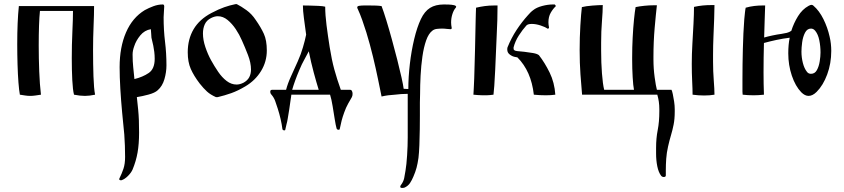

<svg xmlns="http://www.w3.org/2000/svg" viewBox="-20 -467 4165 947"><path d="M78 0Q74 -21 71 -60Q68 -99 66.5 -148.5Q65 -198 65 -249Q65 -360 73 -437H444Q444 -396 441.5 -338Q439 -280 439 -220Q439 -151 441 -90.5Q443 -30 449 0Q421 6 399 6Q375 6 345 0Q339 -23 336.5 -72.5Q334 -122 334 -180Q334 -246 337 -311Q340 -376 340 -413H177Q174 -385 172.5 -340.5Q171 -296 171 -243Q171 -180 173.5 -115Q176 -50 182 0Q168 2 155 4Q142 6 129 6Q116 6 104 4Q92 2 78 0Z M787 -382Q787 -318 794 -261Q801 -204 801 -145Q801 -111 791 -76.5Q781 -42 758 -22Q744 -9 712.5 -0.5Q681 8 655 12Q659 48 661.5 74Q664 100 665 125.5Q666 151 666 187Q666 243 658.5 285.5Q651 328 634 369Q627 385 611 401Q595 417 579 422H576Q568 422 568 416Q568 414 569 413Q581 389 589 365Q597 341 597 307Q597 281 596 251.5Q595 222 593 196Q588 147 582.5 88.5Q577 30 573.5 -29Q570 -88 570 -136Q570 -234 601.5 -307Q633 -380 694 -417Q714 -428 737 -436.5Q760 -445 783 -445Q790 -445 790 -435Q790 -425 788.5 -409Q787 -393 787 -382ZM643 -77Q684 -87 713.5 -107Q743 -127 743 -177Q743 -194 741 -211Q739 -228 736 -242L727 -281Q726 -292 725.5 -303.5Q725 -315 724 -323Q693 -318 672 -292.5Q651 -267 642 -239Q634 -217 634 -198Q634 -164 637 -136.5Q640 -109 643 -77Z M1054 12H1045Q1018 0 1001 -15.5Q984 -31 965 -55Q936 -93 921 -127Q906 -161 906 -209Q906 -274 935 -323Q964 -372 1023 -403Q1059 -422 1086.5 -431.5Q1114 -441 1139 -446Q1141 -447 1145 -447Q1147 -447 1149 -446Q1169 -436 1195.5 -417Q1222 -398 1241 -369Q1267 -332 1281.5 -300Q1296 -268 1296 -218Q1296 -163 1267.5 -116.5Q1239 -70 1190 -41Q1153 -19 1120.5 -7.5Q1088 4 1054 12ZM1181 -59Q1201 -70 1209.5 -86.5Q1218 -103 1218 -124Q1218 -157 1203 -196Q1188 -235 1173 -268Q1161 -296 1143 -323Q1125 -350 1102.5 -368.5Q1080 -387 1054 -387Q1039 -387 1021 -378Q999 -367 990 -347Q981 -327 981 -302Q981 -270 993 -234.5Q1005 -199 1021 -170Q1037 -141 1056 -113Q1075 -85 1098 -67.5Q1121 -50 1147 -50Q1163 -50 1181 -59Z M1322 -24H1391Q1399 -55 1415.5 -91Q1432 -127 1448.5 -164Q1465 -201 1474 -233Q1479 -250 1483 -265.5Q1487 -281 1490 -296Q1484 -340 1479 -377.5Q1474 -415 1474 -440Q1486 -440 1507.5 -439.5Q1529 -439 1551 -438Q1573 -437 1584 -434Q1584 -394 1590.5 -343Q1597 -292 1606 -235Q1616 -172 1629 -124.5Q1642 -77 1661 -24H1707Q1713 -24 1716 -18Q1719 -12 1719 -4Q1719 6 1715 13Q1709 23 1697.5 43.5Q1686 64 1678 87Q1670 109 1665 128Q1660 147 1656 168Q1656 173 1650 173Q1642 173 1640 166Q1636 152 1631 121Q1626 90 1620.5 56Q1615 22 1608 0H1417Q1416 4 1415.5 11.5Q1415 19 1413 28Q1409 57 1406.5 73.5Q1404 90 1399 119Q1397 132 1393 146.5Q1389 161 1387 173Q1387 176 1383 176Q1375 176 1373 170Q1370 146 1364 120Q1358 94 1350 69Q1343 47 1337 30.5Q1331 14 1319 0Q1313 -6 1313 -15Q1313 -24 1322 -24ZM1552 -24Q1541 -59 1527.5 -109Q1514 -159 1503 -214Q1492 -192 1480.5 -172Q1469 -152 1457 -123Q1445 -95 1436 -70Q1427 -45 1421 -24Z M2170 -445Q2180 -445 2194 -444.5Q2208 -444 2219 -441.5Q2230 -439 2230 -433Q2230 -433 2228 -429Q2218 -418 2211.5 -398Q2205 -378 2205 -356Q2205 -344 2208 -329Q2208 -323 2202 -323Q2194 -323 2183 -324.5Q2172 -326 2161 -326Q2148 -326 2135 -324.5Q2122 -323 2113 -316Q2094 -302 2082 -268Q2070 -234 2063.5 -188.5Q2057 -143 2054.5 -94.5Q2052 -46 2052 -4Q2051 20 2051 38.5Q2051 57 2051 74V103Q2051 130 2050.5 170Q2050 210 2048.5 248.5Q2047 287 2044 312Q2040 340 2034.5 360.5Q2029 381 2019 404Q2012 421 2002.5 435.5Q1993 450 1976 458Q1970 460 1964 460Q1954 460 1954 454Q1954 449 1960 442Q1970 428 1973.5 412Q1977 396 1980 375Q1985 346 1988 298.5Q1991 251 1991 211V-4H1987Q1974 -4 1958.5 -3Q1943 -2 1928 0Q1911 1 1895 3Q1879 5 1862 9Q1855 -25 1844.5 -76.5Q1834 -128 1819.5 -188Q1805 -248 1787 -307Q1777 -339 1766.5 -368.5Q1756 -398 1744 -424Q1742 -426 1742 -431Q1742 -437 1753 -438.5Q1764 -440 1776 -440H1802Q1818 -440 1833.5 -439.5Q1849 -439 1862 -437Q1872 -411 1885.5 -367Q1899 -323 1913 -272Q1927 -221 1939.5 -172Q1952 -123 1960.5 -84.5Q1969 -46 1971 -29Q1977 -29 1982.5 -28.5Q1988 -28 1994 -28Q1994 -87 2001.5 -151.5Q2009 -216 2023 -274.5Q2037 -333 2056 -373Q2074 -411 2101 -428Q2128 -445 2170 -445Z M2531 -215Q2545 -214 2566.5 -211.5Q2588 -209 2608.5 -205.5Q2629 -202 2638 -195Q2667 -158 2691 -109Q2715 -60 2719 0Q2698 3 2672 3Q2643 3 2613 0Q2600 -116 2532 -184Q2528 -185 2527 -185Q2526 -185 2521 -186Q2508 -188 2495 -197.5Q2482 -207 2482 -222Q2482 -224 2482 -226.5Q2482 -229 2483 -233Q2502 -280 2528 -319.5Q2554 -359 2584 -392Q2589 -398 2596 -405Q2603 -412 2610 -417Q2626 -430 2654 -437.5Q2682 -445 2707 -445H2716Q2722 -440 2721 -436Q2707 -423 2696 -403.5Q2685 -384 2685 -357Q2685 -345 2688 -331Q2686 -324 2680 -326Q2669 -334 2646 -341.5Q2623 -349 2603 -349Q2583 -349 2576 -341Q2557 -320 2539 -292Q2521 -264 2513 -233Q2512 -223 2516.5 -219.5Q2521 -216 2531 -215ZM2317 -36 2319 -81Q2321 -152 2323 -224Q2325 -296 2326 -364Q2327 -385 2327 -402Q2327 -419 2328 -429Q2349 -434 2371 -437Q2393 -440 2418 -440H2434Q2434 -407 2433 -369Q2432 -331 2430 -296L2426 -204Q2425 -164 2422.5 -123Q2420 -82 2418 -44L2414 0Q2408 1 2396.5 2Q2385 3 2380 3H2361Q2347 3 2338 2Q2329 1 2315 0Q2315 0 2315.5 -8Q2316 -16 2317 -36Z M2851 0Q2847 -44 2843 -100Q2839 -156 2839 -220Q2839 -282 2842.5 -341Q2846 -400 2850 -432Q2870 -437 2902 -439.5Q2934 -442 2953 -442Q2953 -411 2949 -362Q2945 -313 2945 -257V-216Q2945 -158 2949 -105Q2953 -52 2960 -24H3107Q3103 -43 3100.5 -86Q3098 -129 3098 -174V-184Q3098 -233 3100.5 -281.5Q3103 -330 3107 -370Q3111 -410 3115 -432Q3134 -436 3158.5 -438.5Q3183 -441 3205 -441H3220Q3215 -398 3209 -329.5Q3203 -261 3203 -187V-174Q3203 -129 3209 -85.5Q3215 -42 3220 -24H3292Q3295 -19 3298.5 -2.5Q3302 14 3305 34Q3308 54 3308 72V83Q3308 120 3302.5 147.5Q3297 175 3289.5 200Q3282 225 3275 256Q3268 287 3266 316Q3264 345 3264 371V398Q3264 406 3254 406Q3246 406 3241 400Q3228 383 3222 353.5Q3216 324 3216 290V262Q3216 215 3224 174.5Q3232 134 3232 82V72Q3232 52 3229.5 34.5Q3227 17 3222 0Z M3504 0Q3493 2 3480 3Q3467 4 3453 4Q3440 4 3425 3Q3410 2 3396 0Q3396 -26 3394 -66Q3392 -106 3392 -152Q3392 -199 3395 -250.5Q3398 -302 3400.5 -350Q3403 -398 3403 -433Q3426 -438 3446.5 -440Q3467 -442 3490 -442H3504Q3504 -416 3502.5 -375Q3501 -334 3499 -287.5Q3497 -241 3497 -197V-162Q3497 -115 3500.5 -70.5Q3504 -26 3504 0Z M3746 -110Q3746 -82 3746.5 -53Q3747 -24 3748 0Q3721 3 3697 3Q3669 3 3643 0Q3642 -7 3642 -15Q3642 -23 3642 -33V-76Q3642 -147 3644 -226.5Q3646 -306 3651 -372Q3653 -392 3654.5 -406.5Q3656 -421 3658 -429Q3679 -435 3700 -437.5Q3721 -440 3741 -440H3754Q3753 -408 3751.5 -365.5Q3750 -323 3749 -282Q3766 -287 3789.5 -292Q3813 -297 3835 -300Q3849 -302 3861 -305Q3873 -308 3883 -315Q3895 -353 3916 -387Q3937 -421 3968 -438Q3972 -440 3975.5 -441.5Q3979 -443 3983 -443Q3988 -443 3992 -439Q4021 -414 4041.5 -372.5Q4062 -331 4072 -286Q4076 -269 4078 -251.5Q4080 -234 4080 -216Q4080 -154 4060 -100Q4040 -46 4008 -14Q3988 6 3968 6Q3950 6 3932 -12Q3903 -42 3885.5 -94Q3868 -146 3868 -204Q3868 -247 3875 -281Q3842 -277 3809.5 -270Q3777 -263 3748 -255Q3747 -220 3746.5 -182.5Q3746 -145 3746 -110ZM4027 -208Q4027 -239 4021 -268.5Q4015 -298 4001 -315Q3992 -326 3980 -326Q3961 -326 3950.5 -305.5Q3940 -285 3936.5 -258.5Q3933 -232 3933 -212Q3933 -184 3940 -156.5Q3947 -129 3960 -113Q3967 -103 3980 -103Q3999 -103 4009 -121Q4019 -139 4023 -164Q4027 -189 4027 -208Z"/></svg>

Font: Ponomar
Style: Regular
Weight: 400
Version: Version 1.301; ttfautohint (v1.8.4.7-5d5b)